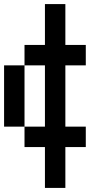

<svg xmlns="http://www.w3.org/2000/svg" viewBox="-20 -920 540 940"><path d="M0 -300V-600H100V-300ZM100 -200V-300H200V-600H100V-700H200V-900H300V-700H400V-600H300V-300H400V-200H300V0H200V-200Z"/></svg>

Font: GalmuriMono9 Regular
Style: Regular
Weight: 400
Designer: Lee Minseo (quiple)
Version: Version 2.399;hotconv 1.1.1;makeotfexe 2.6.0 DEVELOPMENT